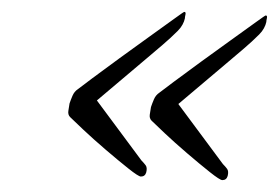

<svg xmlns="http://www.w3.org/2000/svg" viewBox="-20 -311 469 323"><path d="M354 -8Q350 -8 333 -21.5Q316 -35 295 -53Q274 -71 257 -87Q240 -103 235 -108Q231 -112 232 -118.5Q233 -125 234 -131Q236 -137 239 -144Q242 -151 248 -155Q253 -159 272.5 -173.5Q292 -188 318 -207Q344 -226 368.5 -243.5Q393 -261 409.5 -273Q426 -285 427 -285Q430 -285 429 -280.5Q428 -276 428 -274Q427 -269 424 -263.5Q421 -258 416 -253Q404 -241 390.5 -229.5Q377 -218 364 -207L280 -136L355 -35Q359 -31 362 -27Q365 -23 363 -15Q361 -8 354 -8ZM217 -14Q213 -14 196 -27.5Q179 -41 158 -59Q137 -77 120 -93Q103 -109 98 -114Q94 -118 95 -124.5Q96 -131 97 -137Q99 -143 102 -150Q105 -157 111 -161Q116 -165 135.5 -179.5Q155 -194 181 -213Q207 -232 231.5 -249.5Q256 -267 272.5 -279Q289 -291 290 -291Q293 -291 292 -286.5Q291 -282 291 -280Q290 -275 287 -269.5Q284 -264 279 -259Q267 -247 253.5 -235.5Q240 -224 227 -213L143 -142L218 -41Q222 -37 225 -33Q228 -29 226 -21Q224 -14 217 -14Z"/></svg>

Font: Mea Culpa
Style: Regular
Weight: 400
Designer: Robert E. Leuschke
Foundry: Robert E. Leuschke
Version: Version 1.010; ttfautohint (v1.8.3)